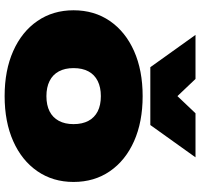

<svg xmlns="http://www.w3.org/2000/svg" viewBox="-38 -830 885 850"><g transform="rotate(90 405.0 -404.5)"><path d="M533 -627H277L134 -827H329L405 -747L481 -827H676ZM405 18Q291 18 205.5 -20Q120 -58 72.5 -127Q25 -196 25 -287Q25 -379 72.5 -448Q120 -517 205.5 -555Q291 -593 405 -593Q519 -593 604.5 -555Q690 -517 737.5 -448Q785 -379 785 -287Q785 -196 737.5 -127Q690 -58 604.5 -20Q519 18 405 18ZM405 -167Q445 -167 472.5 -181Q500 -195 514.5 -222Q529 -249 529 -287Q529 -326 514.5 -353Q500 -380 472.5 -394Q445 -408 405 -408Q366 -408 338 -394Q310 -380 295.5 -353Q281 -326 281 -287Q281 -249 295.5 -222Q310 -195 338 -181Q366 -167 405 -167Z"/></g></svg>

Font: Bounded
Style: Regular
Weight: 900
Designer: Vlad Churkin
Version: Version 1.0